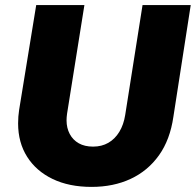

<svg xmlns="http://www.w3.org/2000/svg" viewBox="-20 -720 768 753"><path d="M339 13Q251 13 186.5 -18Q122 -49 86.5 -105Q51 -161 51 -236Q51 -250 52 -263Q53 -276 55 -289L122 -700H311L243 -274Q242 -267 241.5 -260.5Q241 -254 241 -248Q241 -218 253.5 -194.5Q266 -171 289 -158Q312 -145 345 -145Q379 -145 405 -160Q431 -175 448 -203Q465 -231 471 -269L539 -700H728L660 -262Q647 -172 603.5 -111Q560 -50 492.5 -18.5Q425 13 339 13Z"/></svg>

Font: MuseoModerno ExtraBold
Style: Italic
Weight: 800
Italic angle: -9°
Designer: Pablo Cosgaya, Héctor Gatti, Marcela Romero, and the Authors of The MuseoModerno Project.
Foundry: Omnibus-Type Team
Version: Version 1.003